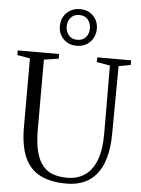

<svg xmlns="http://www.w3.org/2000/svg" viewBox="-65 -1066 826 1124"><g transform="rotate(5 348.0 -504.0)"><path d="M369 9Q275.5 9 214.2 -22Q153 -53 122.5 -121Q92 -189 92 -299.5V-702.5L17 -715.5V-743H260V-715.5L174 -702.5V-293.5Q174 -212.5 188 -160.2Q202 -108 227.8 -78.5Q253.5 -49 289.5 -37.2Q325.5 -25.5 369.5 -25.5Q431 -25.5 474.5 -56Q518 -86.5 541 -147.8Q564 -209 563.5 -301L562 -701.5L484 -715.5V-743H683V-715.5L613 -702.5L610 -305Q609.5 -223.5 592.8 -164.2Q576 -105 544.8 -66.5Q513.5 -28 469.2 -9.5Q425 9 369 9ZM357 -800Q310.5 -800 280.2 -830.5Q250 -861 250 -905.5Q250 -953.5 281 -984.5Q312 -1015.5 360 -1015.5Q407 -1015.5 437 -985Q467 -954.5 467 -910Q467 -862.5 436.2 -831.2Q405.5 -800 357 -800ZM358.5 -835Q389 -835 407.8 -855.2Q426.5 -875.5 426.5 -908Q426.5 -938 408.8 -959.5Q391 -981 358.5 -981Q328 -981 309 -960.8Q290 -940.5 290 -908Q290 -878 307.8 -856.5Q325.5 -835 358.5 -835Z"/></g></svg>

Font: Merriweather 96pt Light
Style: Regular
Weight: 300
Version: Version 2.100